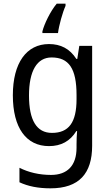

<svg xmlns="http://www.w3.org/2000/svg" viewBox="-20 -786 599 1046"><path d="M337 -754V-766H289C254 -724 221 -655 211 -615V-606H296C301 -647 321 -719 337 -754ZM247 -546C124 -546 50 -443 50 -267C50 -89 123 10 247 10C313 10 362 -17 396 -72H400C398 -53 397 -18 397 0V19C397 117 346 167 258 167C194 167 135 153 86 128V207C133 229 188 240 255 240C411 240 482 159 482 8V-536H412L401 -465H396C360 -521 310 -546 247 -546ZM261 -473C355 -473 397 -413 397 -268V-246C397 -119 355 -62 263 -62C180 -62 138 -130 138 -266C138 -399 181 -473 261 -473Z"/></svg>

Font: Noto Sans Lao Looped SemiCondensed
Style: Regular
Weight: 400
Width: 4
Designer: Mark Frömberg, Ben Mitchell
Foundry: The Fontpad Ltd
Version: Version 1.003